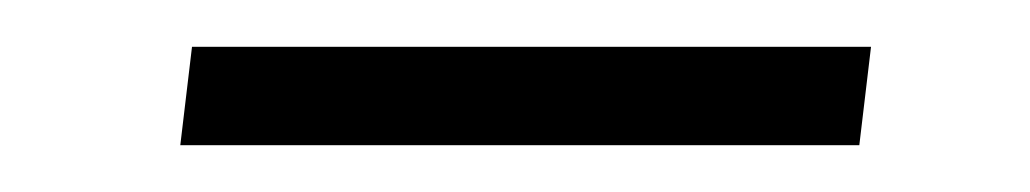

<svg xmlns="http://www.w3.org/2000/svg" viewBox="-20 -301 440 82"><path d="M62 -281H352L347 -239H57Z"/></svg>

Font: Retni Sans Light
Style: Italic
Weight: 300
Italic angle: -8°
Designer: Vitaly Kuzmin
Foundry: ParaType Ltd.
Version: Version 1.00;June 10, 2019;FontCreator 11.5.0.2425 64-bit; t